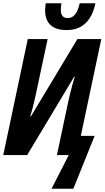

<svg xmlns="http://www.w3.org/2000/svg" viewBox="-22 -954 647 1181"><path d="M294.9 207 400.9 0H328.1L398.9 -334Q403.8 -355.5 409.9 -380.9Q416 -406.2 423.3 -432.4Q430.7 -458.5 438 -481.9H434.1L145 0H-2L148.9 -713.9H271L199.2 -377Q195.3 -358.4 189.9 -335.4Q184.6 -312.5 178.2 -287.6Q171.9 -262.7 164.1 -237.8H168L454.1 -713.9H601.1L475.1 -118.2H560.1L429.2 207ZM388.2 -769Q341.3 -769 312 -783.9Q282.7 -798.8 269 -825.9Q255.4 -853 255.4 -890.1Q255.4 -898.4 256.6 -910.6Q257.8 -922.9 259.3 -934.1H356Q354 -923.3 353 -912.6Q352.1 -901.9 352.1 -893.1Q352.1 -869.1 362.3 -856Q372.6 -842.8 395 -842.8Q422.4 -842.8 440.4 -866Q458.5 -889.2 468.3 -934.1H564.9Q552.7 -876.5 528.3 -840.1Q503.9 -803.7 468.8 -786.4Q433.6 -769 388.2 -769Z"/></svg>

Font: Open Sans Condensed
Style: Italic
Weight: 400
Width: 3
Italic angle: -12°
Designer: Monotype Design Team
Foundry: Monotype Imaging Inc.
Version: Version 3.000